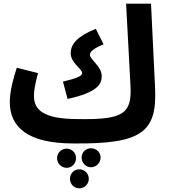

<svg xmlns="http://www.w3.org/2000/svg" viewBox="-20 -756 913 1040"><path d="M377 21C751 25 831 -41 820 -281L798 -736H663L687 -288C694 -139 647 -107 402 -111C210 -111 164 -164 164 -236C164 -277 176 -322 186 -360L71 -389C54 -339 33 -262 33 -204C33 -68 129 21 377 21ZM346 -220C510 -256 531 -301 531 -344C531 -397 467 -433 467 -459C467 -476 487 -494 541 -516L499 -600C400 -560 363 -518 363 -468C363 -414 425 -384 425 -360C425 -343 392 -331 321 -314ZM473 47C445 47 422 69 422 97C422 126 445 150 473 150C501 150 525 126 525 97C525 69 501 47 473 47ZM341 49C313 49 289 72 289 100C289 130 313 153 341 153C369 153 392 130 392 100C392 72 369 49 341 49ZM409 161C381 161 359 184 359 213C359 241 381 264 409 264C438 264 461 241 461 213C461 184 438 161 409 161Z"/></svg>

Font: Noto Sans Arabic UI Cn
Style: Bold
Weight: 700
Width: 3
Designer: Monotype Design Team, Nadine Chahine and Nizar Qandah
Foundry: Monotype Imaging Inc.
Version: Version 2.010